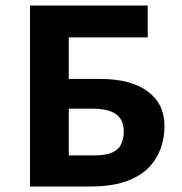

<svg xmlns="http://www.w3.org/2000/svg" viewBox="-20 -678 660 698"><path d="M89 0V-658H517V-542H230V-113H319Q358 -113 380 -120.5Q402 -128 414 -143Q422 -155 426 -169Q430 -183 430 -201Q430 -241 403 -262Q376 -283 312 -283H198V-391H345Q455 -391 516.5 -346Q578 -301 578 -220Q578 -175 563.5 -136.5Q549 -98 522 -70Q490 -37 438 -18.5Q386 0 305 0Z"/></svg>

Font: Ysabeau Infant ExtraBold
Style: Regular
Weight: 800
Designer: Christian Thalmann (Catharsis Fonts)
Version: Version 2.001;gftools[0.9.30]; featfreeze: ss01,ss02,lnum